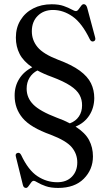

<svg xmlns="http://www.w3.org/2000/svg" viewBox="-20 -732 530 944"><path d="M145.5 157Q139 157 132.8 165.8Q126.5 174.5 120.2 183.2Q114 192 108 192Q96 192 92.5 177.5L58 38Q54 23.5 66 20Q77.5 16.5 84.5 31Q119 104.5 164 134.2Q209 164 261.5 164Q307 164 333.5 136.8Q360 109.5 360 66.5Q360 25 333.2 -7.5Q306.5 -40 229.5 -69.5Q130 -105 91 -151.8Q52 -198.5 52 -261Q51.5 -307.5 74.5 -344.2Q97.5 -381 138.5 -401Q95 -430.5 76.5 -466.8Q58 -503 58 -547Q58 -596 80.8 -633Q103.5 -670 143.2 -690.5Q183 -711 234 -711Q269.5 -711 293.2 -702.5Q317 -694 331.5 -685.8Q346 -677.5 353.5 -677.5Q360 -677.5 366.2 -686Q372.5 -694.5 378.8 -703Q385 -711.5 391.5 -711.5Q403.5 -711.5 408.5 -694.5L447.5 -549Q452.5 -532.5 439.5 -528.5Q428 -525.5 421.5 -539Q383 -618.5 337 -650.8Q291 -683 240.5 -683Q194.5 -683 165.5 -654.2Q136.5 -625.5 136.5 -578Q136.5 -534.5 164.5 -500.5Q192.5 -466.5 265 -438.5Q333.5 -413 372.2 -384.5Q411 -356 427.2 -322.8Q443.5 -289.5 443.5 -249.5Q443 -201.5 419 -164.5Q395 -127.5 351.5 -109.5Q399 -79 418 -43Q437 -7 437 37Q437 101.5 392 146.8Q347 192 266 192Q229 192 204.5 183.2Q180 174.5 165.8 165.8Q151.5 157 145.5 157ZM259 -153.5Q295.5 -140.5 323.5 -125.5Q352.5 -136.5 368 -159.5Q383.5 -182.5 383.5 -213.5Q384 -241.5 371.2 -265.2Q358.5 -289 326 -310.5Q293.5 -332 235 -354Q194.5 -368.5 164 -385.5Q139.5 -373 125.2 -349.8Q111 -326.5 111 -296Q111 -251 143.8 -218Q176.5 -185 259 -153.5Z"/></svg>

Font: Fraunces 144pt S050
Style: Regular
Weight: 400
Version: Version 1.000; ttfautohint (v1.8.3)